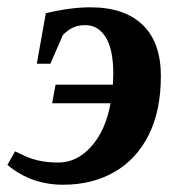

<svg xmlns="http://www.w3.org/2000/svg" viewBox="-47 -491 482 520"><path d="M184.6 -422.9Q164.1 -422.9 150.1 -416Q136.2 -409.2 123.5 -396.5L89.4 -318.4H52.7L77.1 -455.1Q143.1 -471.2 198.2 -471.2Q290 -471.2 339.4 -423.6Q388.7 -376 388.7 -284.7Q388.7 -191.9 356 -126Q323.2 -60.1 263.2 -25.4Q203.1 9.3 124 9.3Q37.1 9.3 -26.9 -44.4L-6.3 -81.1L22 -67.9Q59.1 -50.8 110.8 -50.8Q161.6 -50.8 200.4 -94.5Q239.3 -138.2 252.4 -211.4H94.2L103.5 -261.7H258.8L259.8 -291Q259.8 -357.4 239.3 -390.1Q218.8 -422.9 184.6 -422.9Z"/></svg>

Font: Liberation Serif
Style: Bold Italic
Weight: 700
Italic angle: -16.333°
Designer: Steve Matteson
Foundry: Ascender Corporation
Version: Version 2.1.5